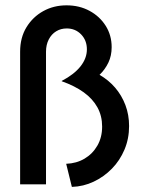

<svg xmlns="http://www.w3.org/2000/svg" viewBox="-20 -698 561 727"><path d="M252.1 9.7 230.6 -77.8Q269.4 -79.2 300 -97.2Q330.6 -115.3 348.6 -146.5Q366.7 -177.8 366.7 -218.8Q366.7 -259 349 -291.3Q331.2 -323.6 297.2 -348.3Q263.2 -372.9 213.9 -390.3V-391.7Q260.4 -416 284.7 -446.5Q309 -477.1 309 -511.1Q309 -545.1 287.2 -567.7Q265.3 -590.3 232.6 -590.3Q210.4 -590.3 192.7 -579.5Q175 -568.8 164.6 -548.6Q154.2 -528.5 154.2 -502.1V0H56.2V-502.1Q56.2 -555.6 80.2 -594.8Q104.2 -634 143.8 -655.9Q183.3 -677.8 231.9 -677.8Q280.6 -677.8 319.1 -656.9Q357.6 -636.1 380.2 -600.3Q402.8 -564.6 402.8 -519.4Q402.8 -486.8 390.3 -460.8Q377.8 -434.7 356.9 -414.6Q391 -395.1 416 -366Q441 -336.8 454.9 -300Q468.8 -263.2 468.8 -220.8Q468.8 -172.9 451.4 -131.6Q434 -90.3 403.8 -59.4Q373.6 -28.5 334.7 -10.1Q295.8 8.3 252.1 9.7Z"/></svg>

Font: Afacad Flux Medium
Style: Regular
Weight: 500
Designer: Kristian Moeller
Foundry: Dicotype
Version: Version 1.100